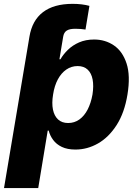

<svg xmlns="http://www.w3.org/2000/svg" viewBox="-59 -754 689 978"><path d="M87.4 -545.9 90.8 -566.4Q104.5 -649.9 159.9 -692.1Q215.3 -734.4 311 -734.4Q335.9 -734.4 357.4 -731.7Q378.9 -729 396.5 -724.1L376.5 -603.5Q364.3 -605.5 352.1 -606.4Q339.8 -607.4 327.1 -607.4Q296.4 -607.9 281.2 -598.4Q266.1 -588.9 262.7 -566.4L259.3 -545.9ZM-38.6 204.1 87.4 -545.9H259.3L243.7 -452.1H249Q263.2 -477.1 286.9 -500.2Q310.5 -523.4 344 -538.1Q377.4 -552.7 420.4 -552.7Q477.1 -552.7 521.2 -522.7Q565.4 -492.7 585.7 -430.7Q606 -368.7 590.3 -272.5Q575.2 -179.7 535.2 -117.2Q495.1 -54.7 440.4 -23.4Q385.7 7.8 325.2 7.8Q284.2 7.8 256.1 -5.6Q228 -19 211.7 -41.3Q195.3 -63.5 189 -88.9H184.1L135.7 204.1ZM288.1 -127.4Q320.3 -127.4 345.5 -145.5Q370.6 -163.6 387.5 -196.3Q404.3 -229 412.1 -272.5Q418.9 -316.4 412.8 -348.9Q406.7 -381.3 387.5 -399.4Q368.2 -417.5 336.4 -417.5Q304.7 -417.5 278.8 -399.7Q252.9 -381.8 235.6 -349.6Q218.3 -317.4 211.4 -272.5Q204.1 -228.5 210.7 -196Q217.3 -163.6 236.8 -145.5Q256.3 -127.4 288.1 -127.4Z"/></svg>

Font: Inter Tight ExtraBold
Style: Italic
Weight: 800
Italic angle: -9.39999°
Designer: Rasmus Andersson
Foundry: rsms
Version: Version 3.004